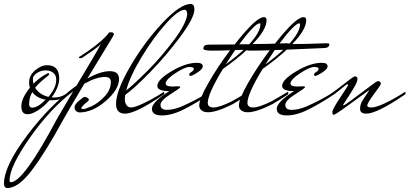

<svg xmlns="http://www.w3.org/2000/svg" viewBox="-112 -554 2054 963"><path d="M220 -70Q189 -51 148 -51H136Q109 -20 78.5 -0.5Q48 19 26 19Q-5 19 -5 -21Q-5 -61 38 -114Q34 -125 34 -141Q34 -176 64.5 -201.5Q95 -227 124 -227Q185 -227 185 -161Q185 -117 147 -65H159Q191 -65 214 -80Q217 -83 222 -83Q227 -83 227 -79.5Q227 -76 220 -70ZM124 -185Q129 -187 132 -187Q135 -187 135 -182.5Q135 -178 124 -170Q84 -139 64 -114Q86 -79 131 -68Q170 -114 170 -154Q170 -177 155 -189Q140 -201 116.5 -201Q93 -201 73 -187.5Q53 -174 53 -158.5Q53 -143 56 -134Q87 -166 124 -185ZM50 -92Q34 -65 34 -32Q34 -14 50 -14Q77 -14 117 -54Q72 -62 50 -92Z M326 -160Q392 -197 438.5 -197Q485 -197 485 -158Q485 -105 418.5 -47.5Q352 10 286 10Q280 10 271 4Q262 -2 262 -16Q262 -30 284.5 -49Q307 -68 311.5 -68Q316 -68 320.5 -66.5Q325 -65 329.5 -61Q334 -57 334 -54Q334 -51 329 -46Q319 -39 307.5 -27.5Q296 -16 296 -11.5Q296 -7 306 -7Q316 -7 348 -21.5Q380 -36 412 -69.5Q444 -103 444 -143Q444 -168 415 -168Q371 -168 311 -134Q225 10 203 50Q116 210 48 299.5Q-20 389 -74 389Q-92 389 -92 367Q-92 279 24.5 124.5Q141 -30 272 -125Q373 -292 394 -334Q383 -321 357 -303L300 -264Q294 -262 289 -262Q284 -262 283 -267Q377 -326 422 -375Q433 -387 434 -390Q437 -393 448 -392Q459 -391 459 -382Q459 -378 444.5 -354.5Q430 -331 326 -160ZM174 42 255 -96Q140 -9 38 136.5Q-64 282 -64 351Q-64 360 -58 360Q5 360 174 42Z M515 16Q470 16 470 -33Q470 -98 540.5 -219.5Q611 -341 701.5 -437.5Q792 -534 844 -534Q863 -534 863 -507Q863 -465 792.5 -370Q722 -275 641 -192Q560 -109 516 -78Q514 -62 514 -56.5Q514 -51 515 -44Q516 -37 523 -26Q530 -15 546.5 -15Q563 -15 605 -34.5Q647 -54 679 -74L711 -94Q712 -92 712 -86Q712 -80 703 -76Q568 16 515 16ZM827 -483Q826 -505 814 -505Q783 -505 720 -435Q657 -365 598 -267.5Q539 -170 521 -100Q563 -134 629 -200Q695 -266 759 -351Q823 -436 827 -483Z M737 -97Q677 -97 677 -123Q677 -154 748 -196.5Q819 -239 876 -239Q905 -239 905 -221Q905 -211 890 -199Q875 -187 861 -180Q847 -173 845 -173Q839 -173 837 -178Q835 -185 847.5 -192.5Q860 -200 860 -209Q860 -218 837.5 -218Q815 -218 767 -186.5Q719 -155 719 -135Q719 -120 754 -120Q760 -120 776 -121Q792 -122 792 -117Q792 -112 742.5 -81Q693 -50 693 -28Q693 -3 725.5 -3Q758 -3 799 -20Q865 -49 919 -82L938 -94Q939 -92 939 -86Q939 -80 930 -76Q877 -40 814 -7.5Q751 25 700.5 25Q650 25 650 -8.5Q650 -42 737 -97Z M931 -330Q999 -330 1065 -331Q1172 -468 1211 -468Q1225 -468 1225 -453Q1225 -405 1155 -333L1231 -334Q1307 -337 1324 -337Q1341 -337 1341 -333Q1341 -314 1315 -313L1127 -305Q1078 -259 1006 -208Q930 -83 930 -38Q930 -15 959.5 -15Q989 -15 1053 -47L1134 -94Q1135 -92 1135 -86Q1135 -80 1126 -76Q1094 -54 1056 -32Q975 9 932 9Q912 9 901 1Q890 -7 889 -15L887 -23Q887 -57 933 -137.5Q979 -218 1042 -302Q994 -300 951 -300Q908 -300 908 -310Q908 -329 931 -330ZM1194 -432Q1194 -437 1190 -437Q1167 -437 1088 -332H1138Q1194 -393 1194 -432ZM1110 -304Q1078 -304 1067 -303Q1058 -290 1042 -265Q1026 -240 1020 -231Q1072 -269 1110 -304Z M1130 -330Q1198 -330 1264 -331Q1371 -468 1410 -468Q1424 -468 1424 -453Q1424 -405 1354 -333L1430 -334Q1506 -337 1523 -337Q1540 -337 1540 -333Q1540 -314 1514 -313L1326 -305Q1277 -259 1205 -208Q1129 -83 1129 -38Q1129 -15 1158.5 -15Q1188 -15 1252 -47L1333 -94Q1334 -92 1334 -86Q1334 -80 1325 -76Q1293 -54 1255 -32Q1174 9 1131 9Q1111 9 1100 1Q1089 -7 1088 -15L1086 -23Q1086 -57 1132 -137.5Q1178 -218 1241 -302Q1193 -300 1150 -300Q1107 -300 1107 -310Q1107 -329 1130 -330ZM1393 -432Q1393 -437 1389 -437Q1366 -437 1287 -332H1337Q1393 -393 1393 -432ZM1309 -304Q1277 -304 1266 -303Q1257 -290 1241 -265Q1225 -240 1219 -231Q1271 -269 1309 -304Z M1363 -97Q1303 -97 1303 -123Q1303 -154 1374 -196.5Q1445 -239 1502 -239Q1531 -239 1531 -221Q1531 -211 1516 -199Q1501 -187 1487 -180Q1473 -173 1471 -173Q1465 -173 1463 -178Q1461 -185 1473.5 -192.5Q1486 -200 1486 -209Q1486 -218 1463.5 -218Q1441 -218 1393 -186.5Q1345 -155 1345 -135Q1345 -120 1380 -120Q1386 -120 1402 -121Q1418 -122 1418 -117Q1418 -112 1368.5 -81Q1319 -50 1319 -28Q1319 -3 1351.5 -3Q1384 -3 1425 -20Q1491 -49 1545 -82L1564 -94Q1565 -92 1565 -86Q1565 -80 1556 -76Q1503 -40 1440 -7.5Q1377 25 1326.5 25Q1276 25 1276 -8.5Q1276 -42 1363 -97Z M1535 -76Q1554 -87 1585 -111Q1661 -171 1666 -171Q1681 -171 1681 -158Q1681 -145 1665.5 -118Q1650 -91 1630.5 -62Q1611 -33 1608 -27Q1609 -26 1612.5 -26Q1616 -26 1652 -52.5Q1688 -79 1727 -108.5Q1766 -138 1773 -142.5Q1780 -147 1786 -147Q1798 -146 1798 -133Q1798 -128 1764 -82.5Q1730 -37 1730 -24Q1730 -15 1751.5 -15Q1773 -15 1815 -34.5Q1857 -54 1889 -74L1921 -94Q1922 -92 1922 -86Q1922 -80 1913 -76Q1778 16 1725 16Q1694 16 1694 -8Q1694 -31 1707.5 -52Q1721 -73 1731 -87.5Q1741 -102 1741 -103Q1695 -70 1632 -24Q1569 22 1561 22Q1555 22 1555 8Q1555 -6 1594.5 -65Q1634 -124 1634 -128Q1634 -132 1632 -132L1622 -127L1572 -87Q1567 -83 1553 -74Q1539 -65 1535.5 -65Q1532 -65 1532 -69.5Q1532 -74 1535 -76Z"/></svg>

Font: Mr De Haviland
Style: Regular
Weight: 400
Designer: Alejandro Paul
Foundry: Alejandro Paul
Version: Version 1.000